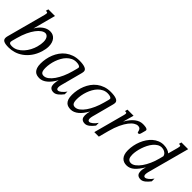

<svg xmlns="http://www.w3.org/2000/svg" viewBox="107 -1618 2531 2531"><g transform="rotate(45 1372.5 -352.5)"><path d="M75.2 -84.5Q71.8 -72.8 71.8 -63Q71.8 -47.4 83.3 -39.6Q94.7 -31.7 124 -31.7Q169.4 -31.7 208.3 -53.2Q247.1 -74.7 278.1 -108.9Q309.1 -143.1 331.1 -185.1Q353 -227.1 364.3 -268.1Q372.6 -298.3 376 -322.8Q379.4 -347.2 379.4 -367.2Q379.4 -395 373.5 -414.3Q367.7 -433.6 358.2 -445.3Q348.6 -457 337.2 -462.2Q325.7 -467.3 314.9 -467.3Q289.6 -467.3 259.3 -446.5Q229 -425.8 199 -386Q168.9 -346.2 141.6 -287.6Q114.3 -229 93.8 -153.3ZM160.2 -399.4Q195.8 -461.4 243.7 -495.4Q291.5 -529.3 344.2 -529.3Q374 -529.3 397.5 -518.1Q420.9 -506.8 437.3 -486.3Q453.6 -465.8 462.4 -437.3Q471.2 -408.7 471.2 -373.5Q471.2 -325.2 453.6 -268.1Q429.7 -192.9 390.6 -139.9Q351.6 -86.9 304.4 -53.5Q257.3 -20 206.1 -4.6Q154.8 10.7 106.4 10.7Q73.2 10.7 50.3 7.1Q27.3 3.4 13.2 -4.2Q-1 -11.7 -7.3 -23.2Q-13.7 -34.7 -13.7 -50.8Q-13.7 -66.4 -7.8 -87.9L137.7 -630.9Q143.1 -651.4 143.1 -661.1Q143.1 -671.9 138.2 -675.5Q133.3 -679.2 124.5 -679.2H110.8L120.6 -715.8H244.1Z M638.7 -145Q638.7 -119.1 642.1 -101.1Q645.5 -83 652.6 -72Q659.7 -61 670.7 -56.2Q681.6 -51.3 697.3 -51.3Q730 -51.3 763.2 -76.4Q796.4 -101.6 826.4 -144.5Q856.4 -187.5 881.6 -244.1Q906.7 -300.8 923.8 -363.8L942.9 -434.1Q946.3 -445.8 946.3 -455.6Q946.3 -463.4 940.2 -469.2Q934.1 -475.1 923.8 -479Q913.6 -482.9 900.4 -484.9Q887.2 -486.8 872.6 -486.8Q834 -486.8 801.8 -470.9Q769.5 -455.1 743.4 -428.5Q717.3 -401.9 697.8 -366.9Q678.2 -332 665 -294.2Q651.9 -256.3 645.3 -217.8Q638.7 -179.2 638.7 -145ZM552.7 -139.6Q552.7 -183.1 561.3 -229Q569.8 -274.9 587.4 -318.1Q605 -361.3 632.3 -399.9Q659.7 -438.5 697.3 -467Q734.9 -495.6 783 -512.5Q831.1 -529.3 890.1 -529.3Q956.5 -529.3 994.1 -514.4Q1031.7 -499.5 1031.7 -467.8Q1031.7 -459.5 1030 -450.2Q1028.3 -440.9 1025.9 -430.7L953.6 -157.2Q951.7 -150.4 949.2 -141.4Q946.8 -132.3 944.6 -122.8Q942.4 -113.3 940.9 -103.3Q939.5 -93.3 939.5 -84.5Q939.5 -68.8 945.6 -58.1Q951.7 -47.4 968.3 -47.4Q974.6 -47.4 985.6 -52.5Q996.6 -57.6 1010 -67.9Q1023.4 -78.1 1037.6 -93.3Q1051.8 -108.4 1064.9 -128.4V-77.1Q1050.3 -58.1 1035.4 -42Q1020.5 -25.9 1005.1 -14.2Q989.7 -2.4 973.9 4.2Q958 10.7 941.4 10.7Q919.4 10.7 904.5 4.4Q889.6 -2 880.9 -12.7Q872.1 -23.4 868.4 -38.1Q864.7 -52.7 864.7 -68.8Q864.7 -89.8 868.2 -111.6Q871.6 -133.3 877.4 -152.8Q856.4 -114.7 833.3 -84.5Q810.1 -54.2 784.7 -33Q759.3 -11.7 732.4 -0.5Q705.6 10.7 677.7 10.7Q653.3 10.7 630.6 4.6Q607.9 -1.5 590.6 -18.3Q573.2 -35.2 563 -64.2Q552.7 -93.3 552.7 -139.6Z M1222.7 -145Q1222.7 -119.1 1226.1 -101.1Q1229.5 -83 1236.6 -72Q1243.7 -61 1254.6 -56.2Q1265.6 -51.3 1281.2 -51.3Q1314 -51.3 1347.2 -76.4Q1380.4 -101.6 1410.4 -144.5Q1440.4 -187.5 1465.6 -244.1Q1490.7 -300.8 1507.8 -363.8L1526.9 -434.1Q1530.3 -445.8 1530.3 -455.6Q1530.3 -463.4 1524.2 -469.2Q1518.1 -475.1 1507.8 -479Q1497.6 -482.9 1484.4 -484.9Q1471.2 -486.8 1456.5 -486.8Q1418 -486.8 1385.7 -470.9Q1353.5 -455.1 1327.4 -428.5Q1301.3 -401.9 1281.7 -366.9Q1262.2 -332 1249 -294.2Q1235.8 -256.3 1229.2 -217.8Q1222.7 -179.2 1222.7 -145ZM1136.7 -139.6Q1136.7 -183.1 1145.3 -229Q1153.8 -274.9 1171.4 -318.1Q1189 -361.3 1216.3 -399.9Q1243.7 -438.5 1281.2 -467Q1318.8 -495.6 1366.9 -512.5Q1415 -529.3 1474.1 -529.3Q1540.5 -529.3 1578.1 -514.4Q1615.7 -499.5 1615.7 -467.8Q1615.7 -459.5 1614 -450.2Q1612.3 -440.9 1609.9 -430.7L1537.6 -157.2Q1535.6 -150.4 1533.2 -141.4Q1530.8 -132.3 1528.6 -122.8Q1526.4 -113.3 1524.9 -103.3Q1523.4 -93.3 1523.4 -84.5Q1523.4 -68.8 1529.5 -58.1Q1535.6 -47.4 1552.2 -47.4Q1558.6 -47.4 1569.6 -52.5Q1580.6 -57.6 1594 -67.9Q1607.4 -78.1 1621.6 -93.3Q1635.7 -108.4 1648.9 -128.4V-77.1Q1634.3 -58.1 1619.4 -42Q1604.5 -25.9 1589.1 -14.2Q1573.7 -2.4 1557.9 4.2Q1542 10.7 1525.4 10.7Q1503.4 10.7 1488.5 4.4Q1473.6 -2 1464.8 -12.7Q1456.1 -23.4 1452.4 -38.1Q1448.7 -52.7 1448.7 -68.8Q1448.7 -89.8 1452.1 -111.6Q1455.6 -133.3 1461.4 -152.8Q1440.4 -114.7 1417.2 -84.5Q1394 -54.2 1368.7 -33Q1343.3 -11.7 1316.4 -0.5Q1289.6 10.7 1261.7 10.7Q1237.3 10.7 1214.6 4.6Q1191.9 -1.5 1174.6 -18.3Q1157.2 -35.2 1147 -64.2Q1136.7 -93.3 1136.7 -139.6Z M2039.6 -467.3Q2016.6 -467.3 1987.3 -449.2Q1958 -431.2 1927.5 -391.8Q1897 -352.5 1867.7 -290.3Q1838.4 -228 1814.9 -140.1L1777.8 0H1693.4L1809.6 -433.6Q1812 -443.8 1813.5 -451.4Q1814.9 -459 1814.9 -464.4Q1814.9 -474.6 1810.3 -478.3Q1805.7 -481.9 1796.9 -481.9H1783.2L1793 -518.6H1906.7L1863.8 -365.7Q1886.7 -408.2 1912.1 -439Q1937.5 -469.7 1964.1 -490Q1990.7 -510.3 2017.6 -519.8Q2044.4 -529.3 2070.8 -529.3Q2079.1 -529.3 2094 -528.8Q2108.9 -528.3 2123.5 -525.4Q2138.2 -522.5 2148.9 -516.4Q2159.7 -510.3 2159.7 -499Q2159.7 -494.1 2158.2 -489.3L2142.6 -430.7Q2138.2 -413.6 2132.3 -405.3Q2126.5 -397 2111.3 -397Q2105 -397 2102.3 -402.1Q2099.6 -407.2 2097.7 -415Q2095.7 -422.9 2093 -432.1Q2090.3 -441.4 2084.5 -449.2Q2078.6 -457 2068.1 -462.2Q2057.6 -467.3 2039.6 -467.3Z M2562 -419.9Q2557.6 -439.9 2545.7 -452.9Q2533.7 -465.8 2519.3 -473.1Q2504.9 -480.5 2490.7 -483.4Q2476.6 -486.3 2467.3 -486.3Q2434.6 -486.3 2406.2 -469.2Q2377.9 -452.1 2354.5 -424.1Q2331.1 -396 2313 -360.1Q2294.9 -324.2 2282.5 -286.6Q2270 -249 2263.4 -212.6Q2256.8 -176.3 2256.8 -147.5Q2256.8 -127.9 2259.5 -110.6Q2262.2 -93.3 2269.3 -80.1Q2276.4 -66.9 2289.3 -59.1Q2302.2 -51.3 2322.8 -51.3Q2354 -51.3 2387.2 -76.2Q2420.4 -101.1 2450.7 -143.8Q2481 -186.5 2506.3 -243.2Q2531.7 -299.8 2547.9 -363.8ZM2618.7 -630.9Q2624 -651.4 2624 -661.1Q2624 -671.9 2619.1 -675.5Q2614.3 -679.2 2605.5 -679.2H2591.8L2601.6 -715.8H2727.1L2576.7 -157.2Q2574.7 -150.4 2572.3 -141.4Q2569.8 -132.3 2567.6 -122.8Q2565.4 -113.3 2564 -103.3Q2562.5 -93.3 2562.5 -84.5Q2562.5 -68.8 2568.6 -58.1Q2574.7 -47.4 2591.3 -47.4Q2597.7 -47.4 2608.6 -52.5Q2619.6 -57.6 2633.1 -67.9Q2646.5 -78.1 2660.6 -93.3Q2674.8 -108.4 2688 -128.4V-77.1Q2673.3 -58.1 2658.4 -42Q2643.6 -25.9 2628.2 -14.2Q2612.8 -2.4 2596.9 4.2Q2581.1 10.7 2564.5 10.7Q2542.5 10.7 2527.6 4.4Q2512.7 -2 2503.9 -12.7Q2495.1 -23.4 2491.5 -38.1Q2487.8 -52.7 2487.8 -68.8Q2487.8 -89.8 2492.4 -111.6Q2497.1 -133.3 2502.9 -152.8Q2455.1 -72.3 2407.5 -30.8Q2359.9 10.7 2301.8 10.7Q2274.9 10.7 2251.7 2Q2228.5 -6.8 2211.4 -25.4Q2194.3 -43.9 2184.6 -73.5Q2174.8 -103 2174.8 -144Q2174.8 -189.5 2183.8 -235.6Q2192.9 -281.7 2210.2 -324.7Q2227.5 -367.7 2252.4 -404.8Q2277.3 -441.9 2309.1 -469.7Q2340.8 -497.6 2379.2 -513.4Q2417.5 -529.3 2460.9 -529.3Q2481.4 -529.3 2499.8 -526.1Q2518.1 -522.9 2533.2 -517.6Q2548.3 -512.2 2560.3 -505.1Q2572.3 -498 2580.1 -490.2Z"/></g></svg>

Font: Arian AMU Serif
Style: Italic
Weight: 400
Italic angle: -15°
Designer: Ruben Hakobyan (Tarumian)
Foundry: Ruben Hakobyan (Tarumian)
Version: Version 1.002